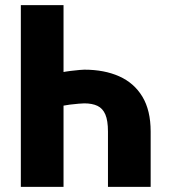

<svg xmlns="http://www.w3.org/2000/svg" viewBox="-20 -731 664 751"><path d="M569.3 0H402.3V-216.3Q402.3 -259.3 392.1 -283.2Q381.8 -307.1 361.3 -316.9Q340.8 -326.7 309.6 -326.7Q303.7 -326.7 287.8 -325.4Q272 -324.2 253.2 -321.8Q234.4 -319.3 218.5 -316.2Q202.6 -313 197.3 -308.6V-440.4Q203.6 -444.3 220.2 -447.8Q236.8 -451.2 256.1 -453.6Q275.4 -456.1 290.8 -457.3Q306.2 -458.5 309.6 -458.5Q387.7 -458.5 446 -432.6Q504.4 -406.7 536.9 -353Q569.3 -299.3 569.3 -216.3ZM228.5 0H61.5V-710.9H228.5Z"/></svg>

Font: Roboto Condensed Black
Style: Regular
Weight: 900
Designer: Christian Robertson
Foundry: Google
Version: Version 3.008; 2023